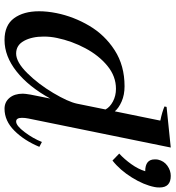

<svg xmlns="http://www.w3.org/2000/svg" viewBox="16 -762 756 827"><g transform="rotate(90 393.5 -348.0)"><path d="M28 -139Q28 -174 36 -214Q51 -288 90.5 -355Q130 -422 196 -464.5Q262 -507 351 -507Q388 -507 416.5 -494.5Q445 -482 459 -465L499 -661Q461 -669 438 -679L440 -688L615 -706L490 -93Q487 -78 487 -65Q487 -40 503 -40Q521 -40 548.5 -76.5Q576 -113 591 -151L612 -140Q585 -75 542.5 -32.5Q500 10 448 10Q419 10 401 -11.5Q383 -33 383 -69Q383 -78 387 -102L404 -187Q353 -94 287.5 -42Q222 10 152 10Q88 10 58 -31Q28 -72 28 -139ZM641 -484Q665 -506 686.5 -536Q708 -566 717 -596Q666 -596 666 -637Q666 -646 667 -651Q673 -677 693.5 -691.5Q714 -706 737 -706Q787 -706 787 -658Q787 -644 785 -636Q776 -590 744 -538.5Q712 -487 671 -455ZM426 -302 451 -425Q441 -444 416.5 -457Q392 -470 362 -470Q308 -470 263 -433Q218 -396 187 -337.5Q156 -279 143 -216Q137 -188 137 -159Q137 -108 155.5 -74Q174 -40 210 -40Q247 -40 294.5 -88Q342 -136 380 -200Q418 -264 426 -302Z"/></g></svg>

Font: Trirong Medium
Style: Italic
Weight: 500
Italic angle: -12°
Designer: Katatrad Team
Foundry: CadsonDemak
Version: Version 1.001